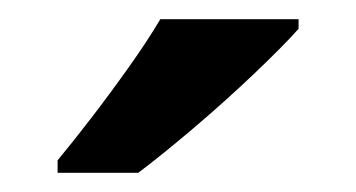

<svg xmlns="http://www.w3.org/2000/svg" viewBox="-20 -786 371 200"><path d="M291 -756Q275 -738 244.5 -709Q214 -680 181 -652Q148 -624 124 -606H40V-619Q55 -637 75 -663Q95 -689 114.5 -716.5Q134 -744 147 -766H291Z"/></svg>

Font: Noto Sans Gurmukhi UI SemiBold
Style: Regular
Weight: 600
Designer: Jelle Bosma - Monotype Design Team
Foundry: Monotype Imaging Inc.
Version: Version 2.004; ttfautohint (v1.8.4.7-5d5b)